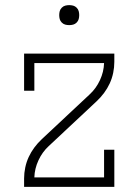

<svg xmlns="http://www.w3.org/2000/svg" viewBox="-20 -729 540 749"><path d="M74 0V-33Q74 -54 78.5 -75.5Q83 -97 92 -116.5Q101 -136 114 -153.5Q127 -171 143 -186L330 -361Q355 -384 370 -416.5Q385 -449 386 -483H114V-375H74V-520H426V-488Q426 -466 421.5 -444.5Q417 -423 408 -403.5Q399 -384 386 -366.5Q373 -349 357 -334L170 -159Q145 -136 130 -103.5Q115 -71 114 -37H386V-145H426V0ZM250 -631Q242 -631 234.5 -633Q227 -635 221 -641Q215 -647 213 -654.5Q211 -662 211 -670Q211 -678 213 -685.5Q215 -693 221 -699Q227 -705 234.5 -707Q242 -709 250 -709Q258 -709 265.5 -707Q273 -705 279 -699Q285 -693 287 -685.5Q289 -678 289 -670Q289 -662 287 -654.5Q285 -647 279 -641Q273 -635 265.5 -633Q258 -631 250 -631Z"/></svg>

Font: Iosevka Curly Slab Extralight
Style: Regular
Weight: 200
Monospace: yes
Designer: Belleve Invis
Foundry: Belleve Invis
Version: Version 22.1.2; ttfautohint (v1.8.4)